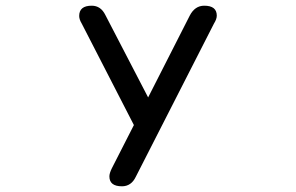

<svg xmlns="http://www.w3.org/2000/svg" viewBox="-20 -519 1040 674"><path d="M258 -463Q258 -499 302 -499Q334 -499 350 -466L500 -177L646 -464Q664 -499 697 -499Q741 -499 741 -464Q741 -452 731 -436L457 101Q441 135 408 135Q364 135 364 100Q364 89 373 71L450 -80L267 -436Q258 -451 258 -463Z"/></svg>

Font: 寒蝉全圆体
Style: Regular
Weight: 400
Designer: Warren2060
      Designed by Motoya company      

      [Varela Round]
      Joe Prince(Latin component); Avraham Cornf
Foundry: ChillType
Version: Version 3.200